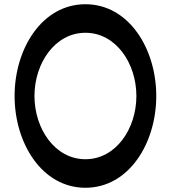

<svg xmlns="http://www.w3.org/2000/svg" viewBox="-20 -854 807 908"><path d="M719 -400C719 -624 589 -834 384 -834C179 -834 49 -624 49 -400C49 -176 179 34 384 34C589 34 719 -176 719 -400ZM143 -400C143 -555 240 -699 384 -699C528 -699 625 -555 625 -400C625 -245 528 -101 384 -101C240 -101 143 -245 143 -400Z"/></svg>

Font: Nupuram Expanded Bold
Style: Regular
Weight: 700
Width: 7
Designer: Santhosh Thottingal (santhosh.thottingal@gmail.com)
Foundry: SMC
Version: Version 1.000